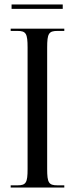

<svg xmlns="http://www.w3.org/2000/svg" viewBox="-20 -843 337 863"><path d="M32 -803H262V-823H32ZM28 0H269V-10H238C199 -10 192 -22 192 -83V-629C192 -692 199 -704 238 -704H269V-714H28V-704H59C97 -704 104 -692 104 -629V-83C104 -22 97 -10 59 -10H28Z"/></svg>

Font: Noto Serif Display ExtraCondensed
Style: Regular
Weight: 400
Width: 2
Designer: Monotype Design Team
Foundry: Monotype Imaging Inc.
Version: Version 2.009